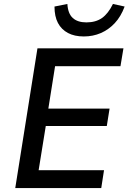

<svg xmlns="http://www.w3.org/2000/svg" viewBox="-20 -949 649 969"><path d="M57 0 169 -705H603L588 -615H258L224 -401H533L519 -313H211L175 -90H505L491 0ZM403 -765Q356 -765 323 -782.5Q290 -800 272.5 -833Q255 -866 255 -916L320 -929Q323 -880 347.5 -858Q372 -836 416 -836Q463 -836 494.5 -858Q526 -880 550 -929L609 -916Q590 -865 559 -832Q528 -799 488.5 -782Q449 -765 403 -765Z"/></svg>

Font: Nunito Sans 7pt SemiCondensed SemiBold
Style: Italic
Weight: 600
Width: 4
Italic angle: -9°
Designer: Vernon Adams
Foundry: Vernon Adams
Version: Version 3.101;gftools[0.9.27]